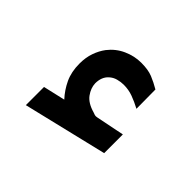

<svg xmlns="http://www.w3.org/2000/svg" viewBox="-75 -875 419 419"><g transform="rotate(45 134.5 -665.0)"><path d="M90.8 -610.8Q76.7 -626 67.6 -645.3Q58.6 -664.6 58.6 -689.9Q58.6 -709 64 -724.1Q69.3 -739.3 78.1 -751Q91.8 -768.6 111.8 -777.6Q131.8 -786.6 152.8 -786.6Q174.3 -786.6 188 -781Q201.7 -775.4 215.8 -767.1L216.3 -708Q201.7 -715.8 188.2 -720.7Q174.8 -725.6 159.7 -725.6Q150.9 -725.6 141.6 -723.1Q132.3 -720.7 125 -713.9Q113.3 -703.1 113.3 -683.6Q113.8 -669.4 123.5 -656Q133.3 -642.6 156.2 -636.2Q158.7 -635.3 160.9 -634.5Q163.1 -633.8 165.5 -633.8Q167.5 -633.8 169.4 -634.3L234.9 -647.5V-589.8L40 -543V-599.1Z"/></g></svg>

Font: Vazir Black
Style: Black
Weight: 900
Designer: Saber Rastikerdar
Foundry: Saber Rastikerdar
Version: Version 30.0.0